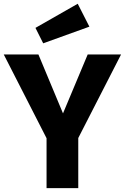

<svg xmlns="http://www.w3.org/2000/svg" viewBox="-27 -976 648 996"><path d="M427.9 -693.4H601L379 -260V0H214.5V-259L-7.5 -693.4H172.3L299.8 -387.8ZM156.9 -831.4 376.2 -956.5 436.7 -837.7 197.1 -751.3Z"/></svg>

Font: Fira Sans Variable
Style: Regular
Weight: 400
Designer: Carrois Corporate & Edenspiekermann AG
Foundry: Carrois Corporate GbR & Edenspiekermann AG
Version: Version 4.202